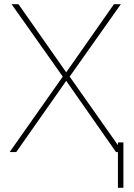

<svg xmlns="http://www.w3.org/2000/svg" viewBox="-20 -731 645 923"><path d="M68.8 -710.9C68.8 -710.9 35.6 -710.9 35.6 -710.9C35.6 -710.9 281.7 -362.8 281.7 -362.8C281.7 -362.8 26.4 0 26.4 0C26.4 0 58.1 0 58.1 0C58.1 0 298.3 -342.3 298.3 -342.3C298.3 -342.3 537.6 0 537.6 0C537.6 0 570.3 0 570.3 0C570.3 0 314.9 -362.8 314.9 -362.8C314.9 -362.8 561 -710.9 561 -710.9C561 -710.9 527.8 -710.9 527.8 -710.9C527.8 -710.9 298.3 -383.3 298.3 -383.3C298.3 -383.3 68.8 -710.9 68.8 -710.9ZM573.2 -46.4C573.2 -46.4 546.9 -46.4 546.9 -46.4C546.9 -46.4 546.9 171.9 546.9 171.9C546.9 171.9 573.2 171.9 573.2 171.9C573.2 171.9 573.2 -46.4 573.2 -46.4Z"/></svg>

Font: WOX
Style: Regular
Weight: 500
Designer: Google
Foundry: ""
Version: ""